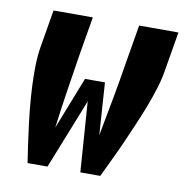

<svg xmlns="http://www.w3.org/2000/svg" viewBox="-65 -583 629 645"><g transform="rotate(10 250.0 -260.0)"><path d="M70 0Q65 -32 60.5 -64Q56 -96 52 -128Q48 -160 45 -192.5Q42 -225 40.5 -257.5Q39 -290 39.5 -323.5Q40 -357 45 -390L67 -520H201L179 -390Q169 -326 159 -262Q149 -198 141 -134L211 -312H279L291 -134Q303 -198 315 -262Q327 -326 337 -390L359 -520H493L471 -390Q466 -357 455.5 -323.5Q445 -290 432.5 -257.5Q420 -225 406 -192.5Q392 -160 378 -128Q364 -96 348.5 -64Q333 -32 318 0H250L233 -239L138 0Z"/></g></svg>

Font: Iosevka Curly Heavy
Style: Italic
Weight: 900
Italic angle: -9°
Monospace: yes
Designer: Belleve Invis
Foundry: Belleve Invis
Version: Version 22.1.2; ttfautohint (v1.8.4)